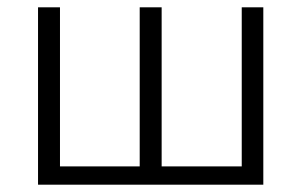

<svg xmlns="http://www.w3.org/2000/svg" viewBox="-20 -505 824 525"><path d="M84 0V-485H144V-50H362V-485H422V-50H641V-485H700V0Z"/></svg>

Font: Nunito Sans 12pt Light
Style: Regular
Weight: 300
Designer: Vernon Adams
Foundry: Vernon Adams
Version: Version 3.101;gftools[0.9.27]